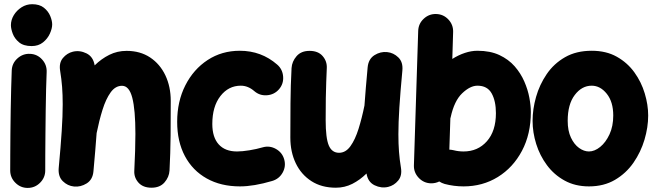

<svg xmlns="http://www.w3.org/2000/svg" viewBox="-20 -815 3126 918"><path d="M32.2 -694.8Q32.2 -719.7 46.1 -742.7Q60.1 -765.6 83.3 -780.3Q106.4 -794.9 133.8 -794.9Q168.9 -794.9 189.9 -778.1Q210.9 -761.2 220.2 -738.5Q229.5 -715.8 229.5 -698.2Q229.5 -678.7 218.5 -654.3Q207.5 -629.9 185.5 -612.3Q163.6 -594.7 131.3 -594.7Q92.8 -594.7 71.3 -612.5Q49.8 -630.4 41 -653.8Q32.2 -677.2 32.2 -694.8ZM123.5 -557.6Q158.2 -556.2 181.4 -530.5Q204.6 -504.9 203.1 -470.2Q201.7 -437 200.4 -388.9Q199.2 -340.8 198.5 -286.1Q197.8 -231.4 197.3 -177.2Q196.8 -123 196.5 -76.7Q196.3 -30.3 196.3 0Q196.3 34.2 171.6 58.8Q147 83.5 112.3 83.5Q78.1 83.5 53.5 58.8Q28.8 34.2 28.8 0Q28.8 -31.2 29.1 -77.6Q29.3 -124 29.8 -178.5Q30.3 -232.9 31.2 -288.3Q32.2 -343.8 33.4 -393.1Q34.7 -442.4 36.1 -478Q37.6 -512.7 63.5 -535.9Q89.4 -559.1 123.5 -557.6Z M260.7 -11.7Q270.5 -116.2 275.1 -188.7Q279.8 -261.2 279.8 -315.9Q279.8 -361.8 276.9 -399.7Q273.9 -437.5 267.6 -476.1Q261.2 -514.2 280.8 -537.6Q300.3 -561 328.6 -567.9Q361.3 -575.7 393.6 -559.8Q425.8 -543.9 432.6 -502.4Q464.4 -533.7 502.4 -552.7Q540.5 -571.8 585 -571.8Q650.4 -571.8 697.8 -540.3Q745.1 -508.8 770.8 -454.6Q796.4 -400.4 796.4 -332.5Q796.4 -252.9 795.7 -167.5Q794.9 -82 790.5 0.5Q788.6 31.7 766.6 57.1Q744.6 82.5 704.6 82.5Q663.6 82.5 641.8 57.9Q620.1 33.2 622.1 1Q624.5 -49.3 626 -93.3Q627.4 -137.2 627.4 -174.8Q627.4 -290 612.5 -347.4Q597.7 -404.8 563.5 -404.8Q531.7 -404.8 509 -373.3Q486.3 -341.8 470.2 -290.3Q454.1 -238.8 441.9 -178.2V-177.2Q439 -138.2 435.3 -93.3Q431.6 -48.3 426.8 3.9Q423.3 43.9 394.3 62Q365.2 80.1 333.5 76.7Q303.2 73.7 280.3 51.3Q257.3 28.8 260.7 -11.7Z M1314 -388.2Q1291.5 -362.3 1256.6 -359.6Q1221.7 -356.9 1195.8 -379.4Q1166 -405.3 1131.3 -405.3Q1072.3 -405.3 1033.7 -355.5Q995.1 -305.7 995.1 -222.2Q995.1 -158.7 1025.6 -124.8Q1056.2 -90.8 1113.3 -90.8Q1137.7 -90.8 1172.4 -96.4Q1207 -102.1 1235.4 -110.4Q1268.6 -120.1 1299.1 -103Q1329.6 -85.9 1338.9 -52.7Q1348.1 -19.5 1331.3 10.5Q1314.5 40.5 1281.2 50.3Q1193.4 76.2 1127.4 76.2Q1036.1 76.2 968.5 38.3Q900.9 0.5 864 -68.8Q827.1 -138.2 827.1 -232.4Q827.1 -330.1 866.2 -407Q905.3 -483.9 972.9 -528.1Q1040.5 -572.3 1126.5 -572.3Q1229.5 -572.3 1305.2 -506.3Q1331.1 -483.9 1333.7 -449Q1336.4 -414.1 1314 -388.2Z M1903.8 -477.5Q1894 -373 1889.4 -300.5Q1884.8 -228 1884.8 -173.3Q1884.8 -127.4 1887.7 -89.6Q1890.6 -51.8 1897 -13.2Q1903.3 24.9 1883.8 48.3Q1864.3 71.8 1835.9 78.6Q1803.2 86.4 1771 70.8Q1738.8 55.2 1732.4 14.6Q1701.2 45.4 1664.6 64Q1627.9 82.5 1585.9 82.5Q1517.6 82.5 1468.8 51Q1419.9 19.5 1394 -34.7Q1368.2 -88.9 1368.2 -156.7Q1368.2 -236.3 1368.9 -321.8Q1369.6 -407.2 1374 -489.7Q1376 -521 1397.9 -546.4Q1419.9 -571.8 1460 -571.8Q1501 -571.8 1522.5 -547.1Q1543.9 -522.5 1542.5 -490.2Q1541 -457 1539.8 -423.1Q1538.6 -389.2 1537.8 -345.9Q1537.1 -302.7 1537.1 -240.7Q1537.1 -154.8 1552 -119.6Q1566.9 -84.5 1601.1 -84.5Q1632.8 -84.5 1655.5 -116Q1678.2 -147.5 1694.3 -199Q1710.4 -250.5 1722.7 -311V-312Q1725.6 -351.1 1729.2 -396Q1732.9 -440.9 1737.8 -493.2Q1741.7 -533.2 1770.5 -551.3Q1799.3 -569.3 1831.1 -565.9Q1861.3 -563 1884.5 -540.5Q1907.7 -518.1 1903.8 -477.5Z M2065.4 -748Q2100.1 -747.1 2123.8 -721.9Q2147.5 -696.8 2146.5 -662.1L2142.6 -533.2Q2171.9 -551.8 2202.6 -562Q2233.4 -572.3 2262.7 -572.3Q2323.7 -572.3 2367.7 -551.8Q2411.6 -531.2 2440.7 -498Q2469.7 -464.8 2486.8 -425.5Q2503.9 -386.2 2511 -347.9Q2518.1 -309.6 2518.1 -279.3Q2518.1 -173.8 2475.6 -93.8Q2433.1 -13.7 2360.4 31.2Q2287.6 76.2 2196.3 76.2Q2149.9 76.2 2106 64.5Q2092.3 60.5 2080.1 52.7Q2061.5 62 2040 61.5Q2005.9 60.5 1981.9 35.2Q1958 9.8 1959 -24.4L1979.5 -667Q1980.5 -701.7 2005.9 -725.3Q2031.2 -749 2065.4 -748ZM2148.9 -96.7Q2171.9 -90.8 2196.3 -90.8Q2264.6 -90.8 2307.9 -139.6Q2351.1 -188.5 2351.1 -273.9Q2351.1 -332 2330.6 -368.7Q2310.1 -405.3 2262.7 -405.3Q2228 -405.3 2189.9 -369.1Q2151.9 -333 2134.8 -254.4Q2134.3 -251.5 2133.3 -249L2128.4 -99.6Q2138.7 -99.1 2148.9 -96.7Z M2809.1 -572.3Q2878.4 -572.3 2929.2 -543.7Q2980 -515.1 3013.2 -469Q3046.4 -422.9 3062.7 -368.4Q3079.1 -314 3079.1 -262.7Q3079.1 -206.5 3061.5 -147.2Q3043.9 -87.9 3008.8 -37.1Q2973.6 13.7 2920.4 44.9Q2867.2 76.2 2795.9 76.2Q2730 76.2 2679.4 48.3Q2628.9 20.5 2595 -25.4Q2561 -71.3 2543.7 -126.7Q2526.4 -182.1 2526.4 -237.3Q2526.4 -293 2543 -351.6Q2559.6 -410.2 2593.8 -460.4Q2627.9 -510.7 2681.6 -541.5Q2735.4 -572.3 2809.1 -572.3ZM2809.1 -405.3Q2761.7 -405.3 2728 -360.8Q2694.3 -316.4 2694.3 -237.3Q2694.3 -189.9 2709.7 -157.2Q2725.1 -124.5 2748.5 -107.7Q2772 -90.8 2795.9 -90.8Q2822.8 -90.8 2849.6 -112.5Q2876.5 -134.3 2894.3 -172.9Q2912.1 -211.4 2912.1 -262.7Q2912.1 -328.1 2881.1 -366.7Q2850.1 -405.3 2809.1 -405.3Z"/></svg>

Font: Mikhak Black
Style: Regular
Weight: 900
Designer: Amin Abedi
Version: Version 3.3